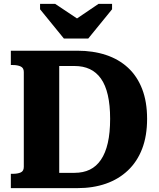

<svg xmlns="http://www.w3.org/2000/svg" viewBox="-20 -972 820 992"><path d="M310 -773H436L559 -924V-952H489L337 -849L418 -850L265 -952H187V-924ZM36 -636V-710H380Q461 -710 527.5 -688Q594 -666 641.5 -622Q689 -578 714.5 -512Q740 -446 740 -358Q740 -270 714.5 -203.5Q689 -137 641 -91.5Q593 -46 527 -23Q461 0 380 0H36V-74H47Q71 -74 87 -81Q103 -88 103 -110V-600Q103 -621 87 -628.5Q71 -636 47 -636ZM365 -631H286V-79H365Q410 -79 444 -95.5Q478 -112 501.5 -146.5Q525 -181 537 -233.5Q549 -286 549 -358Q549 -429 537 -481Q525 -533 501.5 -566Q478 -599 444 -615Q410 -631 365 -631Z"/></svg>

Font: Roboto Serif SemiCondensed
Style: Bold
Weight: 700
Width: 4
Designer: Greg Gazdowicz
Foundry: Commercial Type
Version: Version 1.007